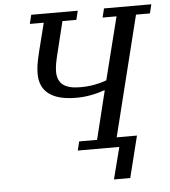

<svg xmlns="http://www.w3.org/2000/svg" viewBox="-58 -750 854 962"><g transform="rotate(-5 369.5 -269.0)"><path d="M517 0H308L319 -45H409L469 -289H465Q395 -264 324 -264Q233 -264 187 -298.5Q141 -333 141 -401Q141 -422 144.5 -446Q148 -470 160 -518L194 -653H124L135 -698H369L358 -653H288L253 -510Q242 -467 238 -444Q234 -421 234 -403Q234 -359 261.5 -337Q289 -315 348 -315Q386 -315 419 -321Q452 -327 481 -338L560 -653H490L501 -698H739L728 -653H658L508 -49H610L558 160H476Z"/></g></svg>

Font: IBM Plex Serif Text
Style: Italic
Weight: 450
Italic angle: -14°
Designer: Mike Abbink, Paul van der Laan, Pieter van Rosmalen
Foundry: Bold Monday
Version: Version 3.001